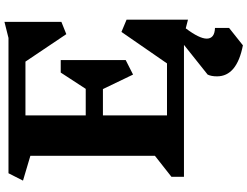

<svg xmlns="http://www.w3.org/2000/svg" viewBox="-144 -700 1108 860"><g transform="rotate(-90 410.0 -270.0)"><path d="M667 102Q667 119 678.5 128.5Q690 138 715 139V202L637 264Q498 237 498 148Q498 122 506 106L639 0H48V-56L142 -130V-688L31 -721L64 -786H670L742 -804V-549L687 -527L564 -710H323V-440H442L515 -552H571V-261L506 -228L441 -363H323V-76H556L697 -280L752 -257V18L713 8Q667 69 667 102Z"/></g></svg>

Font: InknutAntiqua
Style: Bold
Weight: 700
Designer: Claus Eggers Srensen
Foundry: Claus Eggers Srensen
Version: Version 1.000; ttfautohint (v1.2) -l 7 -r 28 -G 50 -x 13 -D 